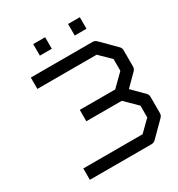

<svg xmlns="http://www.w3.org/2000/svg" viewBox="-161 -825 814 878"><g transform="rotate(-30 246.0 -385.5)"><path d="M144 -719H207V-658H144ZM328 -719H390V-658H328ZM58 -52V-112H371L428 -168V-230L365 -292H178V-352H365L428 -414V-476L371 -532H58V-592H384Q396 -592 405 -583L479 -509Q488 -500 488 -488V-402Q488 -390 479 -381L420 -322L479 -263Q488 -254 488 -242V-156Q488 -144 479 -135L405 -61Q396 -52 384 -52Z"/></g></svg>

Font: IBM 3270 Semi-Condensed
Style: Condensed
Weight: 400
Monospace: yes
Version: Version 2.3.1